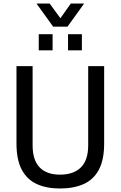

<svg xmlns="http://www.w3.org/2000/svg" viewBox="-20 -1063 688 1095"><path d="M322 12Q245 12 189.5 -13.5Q134 -39 104 -95.5Q74 -152 74 -244V-686H166V-234Q166 -150 206 -108.5Q246 -67 322 -67Q400 -67 441.5 -108.5Q483 -150 483 -234V-686H574V-244Q574 -152 544 -95.5Q514 -39 457.5 -13.5Q401 12 322 12ZM201 -776V-868H280V-776ZM368 -776V-868H447V-776ZM188 -1043H263L345 -931L304 -930L384 -1043H460L365 -911H283Z"/></svg>

Font: Archivo SemiCondensed
Style: Regular
Weight: 400
Width: 4
Designer: Hector Gatti
Foundry: Omnibus-Type
Version: Version 2.001